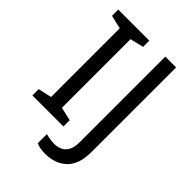

<svg xmlns="http://www.w3.org/2000/svg" viewBox="-258 -826 1129 1129"><g transform="rotate(45 306.0 -262.0)"><path d="M298 0H40V-52L124 -71V-642L40 -662V-714H298V-662L214 -642V-71L298 -52ZM335 190Q311 190 293 186.5Q275 183 261 177V101Q277 105 295 108Q313 111 333 111Q358 111 380.5 101Q403 91 417 66Q431 41 431 -4V-714H521V-11Q521 92 470 141Q419 190 335 190Z"/></g></svg>

Font: Noto Sans Nag Mundari
Style: Regular
Weight: 400
Designer: Muthu Nedumaran
Version: Version 1.000; ttfautohint (v1.8.4.7-5d5b)